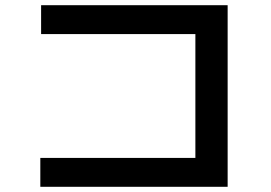

<svg xmlns="http://www.w3.org/2000/svg" viewBox="-20 -729 1040 738"><path d="M135 -11V-122H731V-598H138V-709H855V-11Z"/></svg>

Font: Murecho Thin Medium
Style: Regular
Weight: 500
Version: Version 1.010